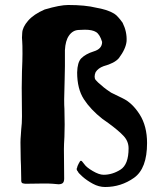

<svg xmlns="http://www.w3.org/2000/svg" viewBox="-20 -740 643 769"><path d="M292 -53Q284 -61 289 -69Q289 -73 295 -84.5Q301 -96 303 -96H305Q307 -96 310 -92Q313 -88 318 -82Q326 -70 351.5 -55Q377 -40 395 -40Q430 -40 462.5 -60.5Q495 -81 495 -146Q495 -174 475 -195.5Q455 -217 414 -247Q406 -252 390 -264Q343 -301 316 -342.5Q289 -384 289 -450Q290 -490 305 -506Q323 -524 355 -534Q389 -544 389 -572Q380 -602 365 -611.5Q350 -621 320 -621L295 -620Q271 -619 256 -597Q242 -577 240 -539V-475L239 -424L237 -342Q237 -316 238 -304L239 -241L238 -192Q236 -160 236 -143L237 -25Q237 -12 231.5 -7Q226 -2 214 -2Q209 -2 191 -4Q182 -5 154 -5L81 -4Q70 -5 67.5 -8Q65 -11 65 -16.5Q65 -22 65 -24L64 -77Q64 -91 63 -101L62 -169Q62 -184 63.5 -199.5Q65 -215 65 -222Q68 -245 68 -274L67 -388L68 -454Q70 -500 70 -524Q70 -564 69 -573L68 -589L69 -608Q70 -631 92.5 -657Q115 -683 159 -702Q220 -720 253 -720Q322 -720 366 -709Q396 -703 404 -700Q423 -694 437 -685.5Q451 -677 471 -649Q489 -613 487 -575Q484 -544 456 -507Q439 -487 395 -475Q373 -467 363 -451Q359 -442 359 -433Q359 -425 363 -420Q367 -415 373 -409.5Q379 -404 383 -401Q396 -389 407.5 -381Q419 -373 425 -369Q432 -365 471 -346.5Q510 -328 539.5 -281.5Q569 -235 569 -167Q569 -65 517 -28Q465 9 401 9Q376 9 352 -4Q328 -17 310.5 -32.5Q293 -48 292 -53Z"/></svg>

Font: Barriecito
Style: Regular
Weight: 400
Designer: Pablo Cosgaya & Sergio Jiménez
Foundry: Pablo Cosgaya & Sergio Jiménez
Version: Version 1.001